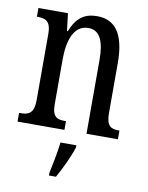

<svg xmlns="http://www.w3.org/2000/svg" viewBox="-86 -608 687 891"><g transform="rotate(10 257.5 -162.5)"><path d="M20 0H241V-41H236C201 -41 176 -48 176 -108V-321C176 -405 198 -485 269 -485C325 -485 345 -432 345 -347V0H493V-41H489C454 -41 431 -50 431 -113V-349C431 -486 384 -546 300 -546C242 -546 204 -522 177 -454H173L163 -536H24V-495H29C63 -495 90 -486 90 -427V-113C90 -50 63 -41 27 -41H20ZM207 208V221H240C264 179 295 113 308 71V61H233C228 110 216 163 207 208Z"/></g></svg>

Font: Noto Serif Sinhala ExtraCondensed
Style: Regular
Weight: 400
Width: 2
Designer: Jelle Bosma - Monotype Design Team
Foundry: Monotype Imaging Inc.
Version: Version 2.007